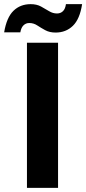

<svg xmlns="http://www.w3.org/2000/svg" viewBox="-57 -906 416 926"><path d="M73 0V-700H223V0ZM211 -749Q182 -749 161 -760.5Q140 -772 122.5 -783.5Q105 -795 84 -795Q68 -795 56.5 -784Q45 -773 41 -750H-37Q-25 -822 8 -854Q41 -886 91 -886Q120 -886 141 -874.5Q162 -863 180 -852Q198 -841 218 -841Q235 -841 246.5 -852Q258 -863 261 -886H339Q328 -814 294.5 -781.5Q261 -749 211 -749Z"/></svg>

Font: DM Sans 9pt Black
Style: Regular
Weight: 900
Version: Version 4.004;gftools[0.9.30]